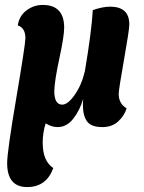

<svg xmlns="http://www.w3.org/2000/svg" viewBox="-20 -505 584 778"><path d="M317 -104Q303 -57 276.5 -23.5Q250 10 213 10Q190 10 165 -5Q153 33 153 73Q153 148 196 176Q168 253 90 253Q9 253 9 156Q9 110 45.5 -105Q82 -320 83 -350Q83 -392 52 -402Q58 -441 87.5 -463Q117 -485 153 -485Q240 -485 240 -393Q240 -358 220.5 -268Q201 -178 200 -136Q200 -81 232 -81Q255 -81 283 -121Q311 -161 324 -217Q351 -377 356 -464Q396 -478 426 -478Q504 -478 504 -406Q504 -384 482.5 -263Q461 -142 461 -124Q461 -85 493 -66Q484 -36 459 -13Q434 10 395 10Q349 10 332.5 -13.5Q316 -37 316 -78Q316 -95 317 -104Z"/></svg>

Font: Overlock Black
Style: Italic
Weight: 900
Designer: Dario Muhafara
Foundry: Dario Manuel Muhafara
Version: Version 1.002